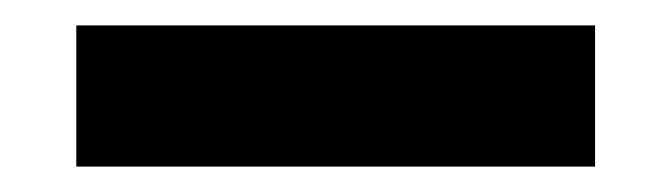

<svg xmlns="http://www.w3.org/2000/svg" viewBox="-20 -20 528 151"><path d="M40 0H448V111H40Z"/></svg>

Font: Prompt Medium
Style: Regular
Weight: 500
Designer: Katatrad Team
Foundry: CadsonDemak
Version: Version 1.001